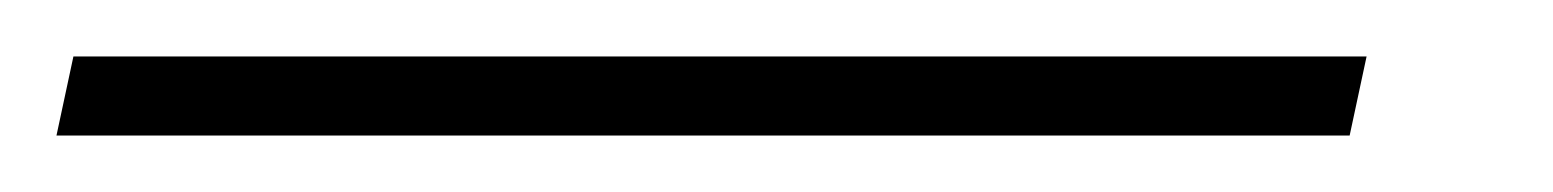

<svg xmlns="http://www.w3.org/2000/svg" viewBox="-46 64 550 68"><path d="M-26 112 -20 84H438L432 112Z"/></svg>

Font: Source Sans Variable
Style: Italic
Weight: 200
Italic angle: -11°
Designer: Paul D. Hunt
Foundry: Adobe Systems Incorporated
Version: Version 3.006;hotconv 1.0.111;makeotfexe 2.5.65597